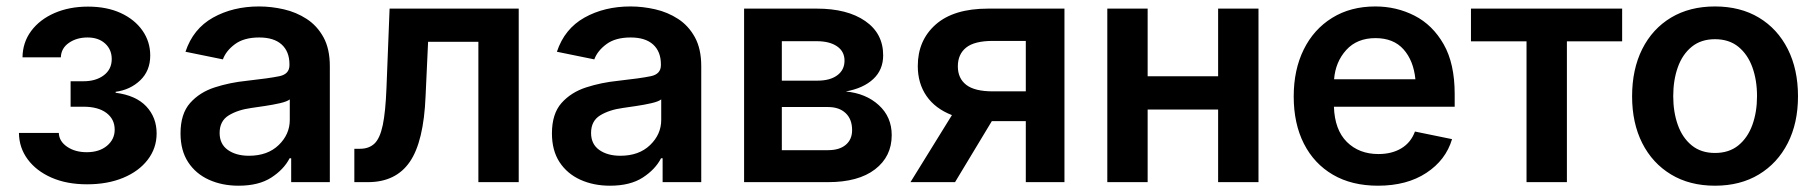

<svg xmlns="http://www.w3.org/2000/svg" viewBox="-20 -573 5720 604"><path d="M253.9 6.8Q189.9 6.8 142.1 -14.2Q94.2 -35.2 67.1 -71.8Q40 -108.4 39.6 -154.8H165Q166 -128.4 191.2 -111.3Q216.3 -94.2 252.9 -94.2Q292.5 -94.2 316.7 -114.5Q340.8 -134.8 340.8 -165Q340.8 -198.2 314.7 -217.8Q288.6 -237.3 242.7 -237.3H202.1V-317.4H242.7Q281.7 -317.4 306.6 -336.2Q331.5 -355 331.5 -387.2Q331.5 -417 310.8 -436Q290 -455.1 255.4 -455.1Q221.2 -455.1 196.8 -438.2Q172.4 -421.4 171.4 -392.6H50.8Q51.3 -439.5 78.1 -475.6Q105 -511.7 151.6 -532Q198.2 -552.2 256.8 -552.2Q315.9 -552.2 359.9 -532Q403.8 -511.7 428.2 -476.8Q452.6 -441.9 452.6 -398.4Q452.6 -350.6 421.4 -320.6Q390.1 -290.5 343.8 -284.2V-281.2Q407.7 -272.9 440.2 -238.3Q472.7 -203.6 472.7 -153.3Q472.7 -106.9 444.8 -70.6Q417 -34.2 367.7 -13.7Q318.4 6.8 253.9 6.8Z M730.5 11.2Q678.7 11.2 637.2 -7.6Q595.7 -26.4 571.8 -63Q547.9 -99.6 547.9 -153.3Q547.9 -214.8 577.9 -248.8Q607.9 -282.7 655.5 -298.1Q703.1 -313.5 755.9 -318.8Q827.1 -326.7 858.9 -333.3Q890.6 -339.8 890.6 -368.2V-370.6Q890.6 -410.6 866.2 -432.9Q841.8 -455.1 795.4 -455.1Q747.6 -455.1 719.2 -434.1Q690.9 -413.1 681.2 -386.2L563.5 -410.2Q587.4 -482.4 650.1 -517.6Q712.9 -552.7 794.9 -552.7Q833.5 -552.7 872.8 -543.7Q912.1 -534.7 944.8 -513.4Q977.5 -492.2 997.6 -455.8Q1017.6 -419.4 1017.6 -364.7V0H896V-75.2H891.1Q873 -40 833.5 -14.4Q793.9 11.2 730.5 11.2ZM763.2 -83Q821.8 -83 856.7 -116.7Q891.6 -150.4 891.6 -195.8V-260.3Q882.8 -253.4 860.4 -248.3Q837.9 -243.2 812.7 -239.5Q787.6 -235.8 771 -233.4Q728 -227.5 699.5 -210Q670.9 -192.4 670.9 -154.8Q670.9 -119.6 696.8 -101.3Q722.7 -83 763.2 -83Z M1094.7 0V-105H1112.8Q1140.6 -105 1158 -121.3Q1175.3 -137.7 1184.1 -179.4Q1192.9 -221.2 1195.8 -296.9L1205.6 -545.9H1611.8V0H1484.9V-441.4H1326.7L1318.8 -270.5Q1313 -127.4 1269 -63.7Q1225.1 0 1137.2 0Z M1898.9 11.2Q1847.2 11.2 1805.7 -7.6Q1764.2 -26.4 1740.2 -63Q1716.3 -99.6 1716.3 -153.3Q1716.3 -214.8 1746.3 -248.8Q1776.4 -282.7 1824 -298.1Q1871.6 -313.5 1924.3 -318.8Q1995.6 -326.7 2027.3 -333.3Q2059.1 -339.8 2059.1 -368.2V-370.6Q2059.1 -410.6 2034.7 -432.9Q2010.3 -455.1 1963.9 -455.1Q1916 -455.1 1887.7 -434.1Q1859.4 -413.1 1849.6 -386.2L1731.9 -410.2Q1755.9 -482.4 1818.6 -517.6Q1881.3 -552.7 1963.4 -552.7Q2002 -552.7 2041.3 -543.7Q2080.6 -534.7 2113.3 -513.4Q2146 -492.2 2166 -455.8Q2186 -419.4 2186 -364.7V0H2064.5V-75.2H2059.6Q2041.5 -40 2002 -14.4Q1962.4 11.2 1898.9 11.2ZM1931.6 -83Q1990.2 -83 2025.1 -116.7Q2060.1 -150.4 2060.1 -195.8V-260.3Q2051.3 -253.4 2028.8 -248.3Q2006.3 -243.2 1981.2 -239.5Q1956.1 -235.8 1939.5 -233.4Q1896.5 -227.5 1867.9 -210Q1839.4 -192.4 1839.4 -154.8Q1839.4 -119.6 1865.2 -101.3Q1891.1 -83 1931.6 -83Z M2320.8 0V-545.9H2549.3Q2645.5 -545.9 2701.9 -506.8Q2758.3 -467.8 2758.3 -398.9Q2758.3 -353.5 2727.3 -324.5Q2696.3 -295.4 2640.6 -285.2Q2704.1 -279.3 2744.6 -242.2Q2785.2 -205.1 2785.2 -147.9Q2785.2 -80.6 2732.7 -40.3Q2680.2 0 2585 0ZM2439.5 -100.6H2585Q2620.6 -100.6 2640.6 -117.4Q2660.6 -134.3 2660.6 -163.6Q2660.6 -197.8 2640.4 -217Q2620.1 -236.3 2585 -236.3H2439.5ZM2439.5 -319.3H2551.8Q2591.3 -319.3 2614 -336.2Q2636.7 -353 2636.7 -382.3Q2636.7 -411.1 2613.3 -427.2Q2589.8 -443.4 2549.3 -443.4H2439.5Z M3328.6 0H3207V-191.9H3100.1L2984.4 0H2844.2L2974.6 -210.9Q2921.9 -231.4 2894.5 -271.2Q2867.2 -311 2867.2 -365.2Q2867.2 -446.3 2923.8 -496.1Q2980.5 -545.9 3088.4 -545.9H3328.6ZM3207 -285.6V-444.3H3103.5Q3045.4 -444.3 3019.3 -423.3Q2993.2 -402.3 2993.2 -364.3Q2993.2 -326.7 3019.5 -306.2Q3045.9 -285.6 3103.5 -285.6Z M3590.3 -545.9V-333H3812V-545.9H3939V0H3812V-228.5H3590.3V0H3463.4V-545.9Z M4314.9 11.2Q4232.4 11.2 4173.1 -23.4Q4113.8 -58.1 4081.8 -121.1Q4049.8 -184.1 4049.8 -269.5Q4049.8 -353.5 4081.3 -417.2Q4112.8 -481 4170.7 -516.8Q4228.5 -552.7 4306.6 -552.7Q4373 -552.7 4429.9 -523.7Q4486.8 -494.6 4521.5 -433.8Q4556.2 -373 4556.2 -277.3V-237.3H4176.3Q4178.7 -164.6 4217 -126.5Q4255.4 -88.4 4316.4 -88.4Q4358.4 -88.4 4388.4 -106.4Q4418.5 -124.5 4431.2 -159.2L4547.9 -135.3Q4528.3 -69.3 4467 -29.1Q4405.8 11.2 4314.9 11.2ZM4176.8 -323.7H4432.6Q4426.8 -382.3 4395.3 -417.7Q4363.8 -453.1 4307.1 -453.1Q4249 -453.1 4215.1 -415.8Q4181.2 -378.4 4176.8 -323.7Z M4782.2 0V-442.9H4607.4V-545.9H5083V-442.9H4909.2V0Z M5375 11.2Q5295.4 11.2 5236.8 -24.2Q5178.2 -59.6 5146.2 -122.8Q5114.3 -186 5114.3 -270Q5114.3 -355 5146.2 -418.7Q5178.2 -482.4 5236.8 -517.6Q5295.4 -552.7 5375 -552.7Q5454.6 -552.7 5513.2 -517.6Q5571.8 -482.4 5604 -418.7Q5636.2 -355 5636.2 -270Q5636.2 -186 5604 -122.8Q5571.8 -59.6 5513.2 -24.2Q5454.6 11.2 5375 11.2ZM5375 -91.8Q5419.4 -91.8 5448.7 -115.7Q5478 -139.6 5492.7 -180.2Q5507.3 -220.7 5507.3 -270.5Q5507.3 -320.8 5492.7 -361.3Q5478 -401.9 5448.7 -425.8Q5419.4 -449.7 5375 -449.7Q5331.1 -449.7 5301.8 -425.8Q5272.5 -401.9 5258.1 -361.3Q5243.7 -320.8 5243.7 -270.5Q5243.7 -220.7 5258.1 -180.2Q5272.5 -139.6 5301.8 -115.7Q5331.1 -91.8 5375 -91.8Z"/></svg>

Font: Inter SemiBold
Style: Regular
Weight: 600
Designer: Rasmus Andersson
Foundry: rsms
Version: Version 4.001;git-9221beed3